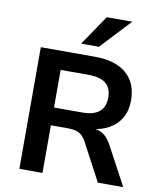

<svg xmlns="http://www.w3.org/2000/svg" viewBox="-99 -1018 919 1096"><g transform="rotate(10 360.5 -469.5)"><path d="M89 0V-705H402Q521 -705 585 -650.5Q649 -596 649 -495Q649 -436 624.5 -393.5Q600 -351 556 -326Q512 -301 453 -296L457 -300L477 -299Q506 -295 529 -277.5Q552 -260 572 -222L691 0H544L428 -218Q416 -241 401 -253.5Q386 -266 367 -271Q348 -276 322 -276H223V0ZM223 -379H386Q453 -379 485.5 -406.5Q518 -434 518 -489Q518 -544 485 -570.5Q452 -597 384 -597H223ZM312 -765 430 -939H578L415 -765Z"/></g></svg>

Font: Nunito Sans 9pt
Style: Bold
Weight: 700
Version: Version 3.101;gftools[0.9.27]